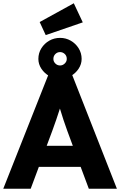

<svg xmlns="http://www.w3.org/2000/svg" viewBox="-21 -1156 736 1176"><path d="M-1 0 276 -700H420L695 0H523L473 -134H217L167 0ZM299 -354 265 -263H425L391 -355Q380 -385 368 -421Q356 -457 346 -491Q335 -457 323.5 -423Q312 -389 299 -354ZM347 -673Q311 -673 281 -690Q251 -707 232.5 -735Q214 -763 214 -795Q214 -831 232.5 -860.5Q251 -890 281 -907Q311 -924 347 -924Q382 -924 412 -907Q442 -890 460.5 -860.5Q479 -831 479 -795Q479 -763 460.5 -735Q442 -707 412 -690Q382 -673 347 -673ZM347 -755Q363 -755 375.5 -767Q388 -779 388 -795Q388 -814 375.5 -825.5Q363 -837 347 -837Q330 -837 318 -825Q306 -813 306 -795Q306 -779 318 -767Q330 -755 347 -755ZM259 -941 222 -1021 431 -1136 486 -1019Z"/></svg>

Font: Lexend
Style: Bold
Weight: 700
Designer: Bonnie Shaver-Troup, Thomas Jockin
Foundry: Lexend
Version: Version 1.007; ttfautohint (v1.8.3)